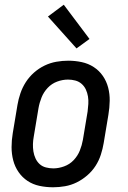

<svg xmlns="http://www.w3.org/2000/svg" viewBox="-20 -785 540 813"><path d="M205 8Q175 8 147 2Q119 -4 96.5 -19Q74 -34 58.5 -56.5Q43 -79 36 -106Q29 -133 29 -162Q29 -191 34 -221L54 -341Q58 -365 66.5 -390Q75 -415 89.5 -437.5Q104 -460 124.5 -478Q145 -496 169 -507.5Q193 -519 218.5 -523.5Q244 -528 269 -528Q298 -528 326 -522Q354 -516 377 -501Q400 -486 415.5 -463.5Q431 -441 438 -414Q445 -387 444.5 -358Q444 -329 439 -299L419 -179Q415 -155 407 -130Q399 -105 384.5 -82.5Q370 -60 349 -42Q328 -24 304.5 -12.5Q281 -1 255.5 3.5Q230 8 205 8ZM206 -72Q228 -72 251.5 -80.5Q275 -89 292 -107Q309 -125 318 -147.5Q327 -170 331 -193L351 -313Q353 -329 354 -345Q355 -361 352.5 -376.5Q350 -392 343.5 -406Q337 -420 325.5 -430Q314 -440 299 -444Q284 -448 268 -448Q245 -448 222 -439.5Q199 -431 182 -413Q165 -395 156 -372.5Q147 -350 143 -327L123 -207Q120 -191 119.5 -175Q119 -159 121.5 -143.5Q124 -128 130.5 -114Q137 -100 148 -90Q159 -80 174.5 -76Q190 -72 206 -72ZM304 -580 183 -715 250 -765 359 -620Z"/></svg>

Font: Iosevka SS04 Medium Oblique
Style: Regular
Weight: 500
Italic angle: -9°
Monospace: yes
Designer: Belleve Invis
Foundry: Belleve Invis
Version: Version 19.0.0; ttfautohint (v1.8.4)